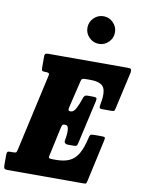

<svg xmlns="http://www.w3.org/2000/svg" viewBox="-144 -1111 885 1185"><g transform="rotate(10 298.5 -519.0)"><path d="M265.5 -309.5 227.5 -134.5Q223.5 -118 229.8 -115.8Q236 -113.5 253.5 -113.5H272Q323 -113.5 356.5 -129.5Q390 -145.5 410.8 -182Q431.5 -218.5 445.5 -280Q449 -296.5 453.5 -301.2Q458 -306 477 -306H525Q540.5 -306 543.8 -302.2Q547 -298.5 544 -284.5L486 -21Q482.5 -6 480 -3Q477.5 0 461.5 0H-13Q-26.5 0 -31.5 -5Q-36.5 -10 -36.5 -24.5V-88.5Q-36.5 -101.5 -33.5 -107.5Q-30.5 -113.5 -18 -113.5H1.5Q18 -113.5 21.5 -116.5Q25 -119.5 28.5 -134.5L136 -616.5Q139 -629.5 133.8 -633Q128.5 -636.5 114.5 -636.5H110.5Q95 -636.5 91.8 -641Q88.5 -645.5 88.5 -660V-729Q88.5 -744 94.8 -747Q101 -750 115 -750H609Q625.5 -750 629.2 -745.5Q633 -741 632 -726L579 -490.5Q576 -477 572.8 -474Q569.5 -471 554.5 -471H495.5Q484 -471 481.8 -476.8Q479.5 -482.5 481 -491.5Q497.5 -571.5 480.2 -604Q463 -636.5 394 -636.5H365.5Q348 -636.5 343 -632Q338 -627.5 334.5 -611L296.5 -451.5Q292.5 -435 294.5 -429.5Q296.5 -424 305 -424H309.5Q327.5 -424 341.5 -450.8Q355.5 -477.5 367.5 -514Q370.5 -524.5 376.2 -531Q382 -537.5 393 -537.5H430.5Q445.5 -537.5 450 -533.2Q454.5 -529 451.5 -515L389 -239Q386.5 -227.5 382.5 -223Q378.5 -218.5 365 -218.5H328.5Q314 -218.5 308.2 -226Q302.5 -233.5 305.5 -244.5Q313 -280.5 311 -308.5Q309 -336.5 292.5 -336.5H284.5Q275 -336.5 271.8 -330.2Q268.5 -324 265.5 -309.5ZM407.5 -864.5Q372 -864.5 346.5 -890Q321 -915.5 321 -951Q321 -986.5 346.5 -1012Q372 -1037.5 407.5 -1037.5Q443 -1037.5 468.2 -1012Q493.5 -986.5 493.5 -951Q493.5 -915.5 468.2 -890Q443 -864.5 407.5 -864.5Z"/></g></svg>

Font: Besley* Condensed Heavy
Style: Italic
Weight: 800
Width: 3
Italic angle: -13°
Designer: Owen Earl
Foundry: indestructible type*
Version: Version 3.000; ttfautohint (v1.8.3)